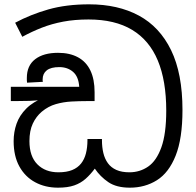

<svg xmlns="http://www.w3.org/2000/svg" viewBox="-20 -856 904 887"><path d="M580 11Q518 11 480.5 -14.5Q443 -40 418 -77Q398 -50 375.5 -30Q353 -10 323 0.5Q293 11 248 11Q189 11 142.5 -14Q96 -39 69.5 -87Q43 -135 43 -204Q43 -246 56.5 -284.5Q70 -323 101.5 -354.5Q133 -386 185 -406L187 -397Q153 -391 116 -390Q79 -389 50 -389H30V-455H346Q343 -502 317.5 -524Q292 -546 254 -546Q215 -546 196 -531Q177 -516 177 -489Q177 -487 177 -484Q177 -481 178 -478L105 -474Q104 -479 104 -485.5Q104 -492 104 -496Q104 -553 142.5 -582.5Q181 -612 248 -612Q302 -612 340 -591.5Q378 -571 397.5 -530.5Q417 -490 417 -430V-389H382Q347 -389 310 -387Q273 -385 238 -375Q203 -365 173 -340Q147 -318 131.5 -285Q116 -252 116 -204Q116 -134 152.5 -97Q189 -60 250 -60Q288 -60 313.5 -70.5Q339 -81 354.5 -100.5Q370 -120 377 -147.5Q384 -175 384 -208V-214H451V-208Q451 -176 457.5 -149Q464 -122 478.5 -102Q493 -82 517.5 -71Q542 -60 578 -60Q626 -60 664.5 -86.5Q703 -113 725.5 -175.5Q748 -238 748 -345Q748 -483 709 -576.5Q670 -670 590.5 -718Q511 -766 389 -766Q325 -766 272 -756Q219 -746 173 -728Q127 -710 83 -686L50 -751Q121 -789 203.5 -812.5Q286 -836 392 -836Q525 -836 621.5 -784Q718 -732 770.5 -624Q823 -516 823 -348Q823 -216 791.5 -137Q760 -58 705 -23.5Q650 11 580 11Z"/></svg>

Font: lsinhala85
Style: Book
Weight: 400
Designer: Jelle Bosma - Monotype Design Team
Foundry: Monotype Imaging Inc.
Version: Version 2.003